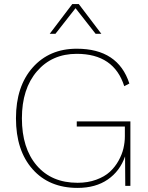

<svg xmlns="http://www.w3.org/2000/svg" viewBox="-20 -908 725 938"><path d="M349 -868 251 -743H223L333 -888H365L475 -743H447ZM355 -315H617V0H592L591 -144Q566 -72 506.5 -31Q447 10 359 10Q220 10 139 -81.5Q58 -173 58 -330Q58 -486 139.5 -578Q221 -670 355 -670Q557 -670 612 -500L587 -487Q537 -645 355 -645Q234 -645 160.5 -559.5Q87 -474 87 -330Q87 -184 159.5 -99.5Q232 -15 359 -15Q409 -15 450 -30Q491 -45 516.5 -68.5Q542 -92 559 -122.5Q576 -153 583 -183Q590 -213 590 -242V-290H355Z"/></svg>

Font: Elaine Sans ExtraLight
Style: Regular
Weight: 275
Designer: Wei Huang
Foundry: Wei Huang
Version: Version 2.001;December 24, 2019;FontCreator 12.0.0.2547 64-b